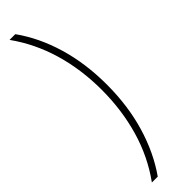

<svg xmlns="http://www.w3.org/2000/svg" viewBox="-356 -826 995 995"><g transform="rotate(-45 141.5 -329.0)"><path d="M223 -331Q223 -175 183.5 -42Q144 91 72 193H29Q108 84 146.5 -49Q185 -182 185 -330Q185 -479 146.5 -610.5Q108 -742 30 -851H72Q145 -749 184 -617Q223 -485 223 -331Z"/></g></svg>

Font: Noto Sans Tamil UI Condensed ExtraLight
Style: Regular
Weight: 200
Width: 3
Designer: Jelle Bosma - Monotype Design Team
Foundry: Monotype Imaging Inc.
Version: Version 2.004; ttfautohint (v1.8.4.7-5d5b)